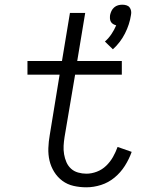

<svg xmlns="http://www.w3.org/2000/svg" viewBox="-20 -790 640 818"><path d="M461 -580 427 -613Q443 -627 455 -645Q467 -663 475 -682Q468 -684 462 -687.5Q456 -691 452.5 -697Q449 -703 448.5 -710.5Q448 -718 449 -726Q451 -735 455 -743.5Q459 -752 466.5 -758.5Q474 -765 483 -767.5Q492 -770 501 -770Q510 -770 518.5 -767.5Q527 -765 532 -758.5Q537 -752 538.5 -743.5Q540 -735 538 -726Q532 -686 512.5 -647.5Q493 -609 461 -580ZM348 8Q320 8 293.5 2Q267 -4 246 -19.5Q225 -35 211 -57.5Q197 -80 191 -105.5Q185 -131 186 -159Q187 -187 192 -215L234 -472H97V-530H244L278 -735H343L309 -530H499V-472H300L255 -206Q252 -187 251 -169Q250 -151 253 -133Q256 -115 263 -99Q270 -83 282.5 -71.5Q295 -60 312.5 -55Q330 -50 348 -50Q370 -50 392.5 -58.5Q415 -67 432.5 -84Q450 -101 461.5 -121.5Q473 -142 481 -164L541 -143Q530 -112 512 -83.5Q494 -55 468 -33.5Q442 -12 410.5 -2Q379 8 348 8Z"/></svg>

Font: Iosevka Curly Slab LtEx
Style: Italic
Weight: 300
Width: 7
Italic angle: -9°
Monospace: yes
Designer: Belleve Invis
Foundry: Belleve Invis
Version: Version 11.1.0; ttfautohint (v1.8.3)